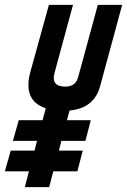

<svg xmlns="http://www.w3.org/2000/svg" viewBox="-80 -769 522 789"><path d="M322 -749H422L332 -417Q308 -324 206 -315L195 -275H293L271 -190H172L162 -150H260L238 -65H139L122 0H22L39 -65H-60L-36 -150H62L72 -190H-27L-3 -275H95L108 -324Q11 -356 46 -478L121 -749H220L144 -469Q129 -413 189 -413Q232 -413 242 -455Z"/></svg>

Font: Air America
Style: Regular
Weight: 400
Designer: William G. Sherman
Foundry: Aaron Bell – Saja Typeworks
Version: Version 1.100;PS 001.100;hotconv 1.0.88;makeotf.lib2.5.64775